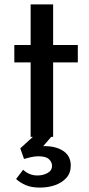

<svg xmlns="http://www.w3.org/2000/svg" viewBox="-20 -621 405 871"><path d="M119 -601H221V-417H333V-338H221V0H119V-338H45V-417H119ZM85 149Q96 160 112.5 167.5Q129 175 150 175Q175 175 195.5 164Q216 153 216 131Q216 115 202.5 101.5Q189 88 154 88Q138 88 120 92Q102 96 89 100L72 52L141 -11L219 -8L176 42Q177 42 178 42Q232 41 266.5 63.5Q301 86 301 130Q301 164 281 186Q261 208 229.5 219Q198 230 161 230Q122 230 96 218.5Q70 207 53 191Z"/></svg>

Font: Reem Kufi Ink
Style: Regular
Weight: 400
Designer: Khaled Hosny
Version: Version 1.7